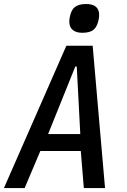

<svg xmlns="http://www.w3.org/2000/svg" viewBox="-26 -958 646 978"><path d="M312 -725H446L509 0H401L385.5 -189H179.5L99.5 0H-6ZM383 -275 365 -619H357.5L219 -275ZM327 -848.5Q327 -859 329 -868.5Q335.5 -906 355 -921.8Q374.5 -937.5 413 -937.5Q479 -937.5 479 -882Q479 -871 477 -861Q470 -823 451.2 -807Q432.5 -791 393.5 -791Q361 -791 344 -805.8Q327 -820.5 327 -848.5Z"/></svg>

Font: JuliaMono Medium
Style: Italic
Weight: 500
Italic angle: -9°
Monospace: yes
Designer: cormullion
Foundry: corm
Version: Version 0.054; ttfautohint (v1.8.4)